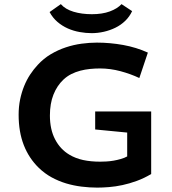

<svg xmlns="http://www.w3.org/2000/svg" viewBox="-20 -877 818 911"><path d="M68.4 0ZM431.6 -348.1H697.3V-51.3Q663.6 -31.2 628.9 -18.6Q594.2 -5.9 561 1.2Q527.8 8.3 497.3 10.7Q466.8 13.2 441.4 13.2Q404.8 13.2 367.2 8.5Q329.6 3.9 293.7 -6.8Q257.8 -17.6 224.9 -35.6Q191.9 -53.7 164.6 -80.1Q117.2 -126 92.8 -188.7Q68.4 -251.5 68.4 -332.5Q68.4 -370.6 75.4 -404.8Q82.5 -439 94.5 -468.5Q106.4 -498 123 -523.2Q139.6 -548.3 158.7 -568.8Q187 -599.6 221.2 -619.9Q255.4 -640.1 292.2 -652.3Q329.1 -664.6 366.9 -669.7Q404.8 -674.8 439.9 -674.8Q502 -674.8 564.5 -663.6Q627 -652.3 681.6 -627.4L641.1 -506.8Q599.6 -526.4 551.3 -539.3Q502.9 -552.2 454.6 -552.2Q430.7 -552.2 407 -549.8Q383.3 -547.4 360.8 -541.5Q338.4 -535.6 318.1 -525.4Q297.9 -515.1 281.2 -499.5Q250.5 -470.7 233.6 -428Q216.8 -385.3 216.8 -329.1Q216.8 -262.7 241.5 -215.6Q266.1 -168.5 309.1 -143.1Q338.4 -125.5 374.5 -117.7Q410.6 -109.9 455.6 -109.9Q468.3 -109.9 484.9 -110.8Q501.5 -111.8 518.8 -114.7Q536.1 -117.7 553.2 -122.6Q570.3 -127.4 583.5 -134.8V-248L431.6 -262.7ZM268.6 -857.4Q290 -833 328.9 -821.3Q367.7 -809.6 416 -809.6Q465.3 -809.6 501 -822.8Q536.6 -835.9 556.6 -857.4L606.9 -824.2Q594.7 -797.9 574.2 -778.1Q553.7 -758.3 527.8 -745.6Q502 -732.9 472.9 -726.3Q443.8 -719.7 415 -719.7Q387.7 -719.7 358.4 -724.9Q329.1 -730 302 -741.9Q274.9 -753.9 252.4 -773.2Q230 -792.5 215.3 -819.8Z"/></svg>

Font: PT Astra Sans
Style: Bold
Weight: 700
Designer: A.Korolkova, I. Chaeva
Foundry: ParaType Ltd
Version: Version 1.001; ttfautohint (v1.6)